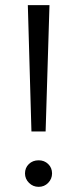

<svg xmlns="http://www.w3.org/2000/svg" viewBox="-20 -720 300 745"><path d="M88 -700H172L157 -210H102ZM77 -47Q77 -69 92 -83.5Q107 -98 130 -98Q152 -98 167 -83.5Q182 -69 182 -47Q182 -26 167 -10.5Q152 5 130 5Q108 5 92.5 -10.5Q77 -26 77 -47Z"/></svg>

Font: APTA Sans Regular
Style: Regular
Weight: 400
Version: Version 7.200